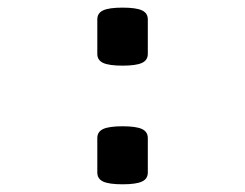

<svg xmlns="http://www.w3.org/2000/svg" viewBox="-20 -476 640 501"><path d="M365.7 -425.3V-335.4Q365.7 -318.8 350.3 -311.8Q335 -304.7 299.8 -304.7Q264.6 -304.7 249.3 -311.8Q233.9 -318.8 233.9 -335.4V-425.3Q233.9 -441.9 249.3 -449Q264.6 -456.1 299.8 -456.1Q335 -456.1 350.3 -449Q365.7 -441.9 365.7 -425.3ZM365.7 -115.7V-25.9Q365.7 -9.3 350.3 -2.2Q335 4.9 299.8 4.9Q264.6 4.9 249.3 -2.2Q233.9 -9.3 233.9 -25.9V-115.7Q233.9 -132.3 249.3 -139.4Q264.6 -146.5 299.8 -146.5Q335 -146.5 350.3 -139.4Q365.7 -132.3 365.7 -115.7Z"/></svg>

Font: Courier Prime Sans
Style: Regular
Weight: 400
Designer: Alan Dague-Greene
Foundry: Quote-Unquote Apps
Version: Version 3.020